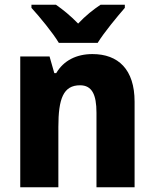

<svg xmlns="http://www.w3.org/2000/svg" viewBox="-20 -786 648 806"><path d="M227 -606H390C417 -650 472 -716 504 -753V-766H402C372 -746 340 -721 308 -687C276 -720 245 -745 215 -766H112V-753C146 -716 202 -648 227 -606ZM368 -559C301 -559 247 -532 216 -479H208L188 -549H65V0H225V-253C225 -372 246 -428 316 -428C366 -428 385 -389 385 -313V0H545V-359C545 -495 476 -559 368 -559Z"/></svg>

Font: Noto Sans Thai SemCond ExtBd
Style: Regular
Weight: 800
Width: 4
Designer: Monotype Design Team
Foundry: Monotype Imaging Inc.
Version: Version 2.002